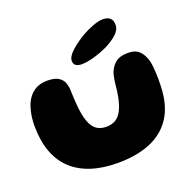

<svg xmlns="http://www.w3.org/2000/svg" viewBox="-122 -781 961 946"><g transform="rotate(-20 358.5 -308.5)"><path d="M341.5 36.5Q262.5 36.5 201.8 16.5Q141 -3.5 99.8 -42.5Q58.5 -81.5 37.2 -140Q16 -198.5 16 -276Q16 -296.5 18.2 -316Q20.5 -335.5 25 -353.5Q29.5 -371.5 35.5 -386.5Q51.5 -424 80.2 -444Q109 -464 149.5 -464Q189.5 -464 209.2 -451.2Q229 -438.5 235.8 -419.8Q242.5 -401 243 -383Q244 -371 244.2 -358.8Q244.5 -346.5 245.2 -334.5Q246 -322.5 246.8 -311.2Q247.5 -300 248.5 -290.5Q253 -245 264 -213.8Q275 -182.5 295.2 -166.5Q315.5 -150.5 348 -150.5Q377 -150.5 397.5 -163Q418 -175.5 431.2 -202Q444.5 -228.5 452.5 -269Q455.5 -283.5 457.2 -297.8Q459 -312 460.2 -326Q461.5 -340 463.8 -354.2Q466 -368.5 469.5 -382.5Q479.5 -415.5 503 -436Q526.5 -456.5 571.5 -456.5Q610.5 -456.5 631.2 -435.2Q652 -414 661 -378Q664 -363.5 665.5 -347.8Q667 -332 667.8 -315.5Q668.5 -299 668.8 -282Q669 -265 668 -248Q665.5 -149 624.8 -86Q584 -23 511.8 6.8Q439.5 36.5 341.5 36.5ZM338 -481.5Q321 -481.5 309.5 -489Q298 -496.5 298 -514Q298 -535.5 327.5 -562.8Q357 -590 398 -614.5Q428 -631.5 458.8 -643Q489.5 -654.5 511.5 -654.5Q535.5 -654.5 548.8 -643.2Q562 -632 562 -607.5Q562 -582 538.2 -560Q514.5 -538 477.5 -519.5Q442.5 -503 404.8 -492.2Q367 -481.5 338 -481.5Z"/></g></svg>

Font: Gluten
Style: Bold
Weight: 700
Designer: Tyler Finck
Foundry: Etcetera Type Company
Version: Version 1.204